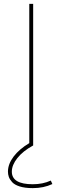

<svg xmlns="http://www.w3.org/2000/svg" viewBox="-20 -750 322 990"><path d="M151 0Q98 29 69.5 65Q41 101 41 135Q41 200 149 200Q201 200 242 181L250 199Q205 220 149 220Q109 220 82 211.5Q55 203 42.5 189Q30 175 25.5 162Q21 149 21 135Q21 96 50 57.5Q79 19 131 -12V-730H151Z"/></svg>

Font: M PLUS 1p Thin
Style: Regular
Weight: 250
Version: Version 1.062